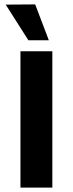

<svg xmlns="http://www.w3.org/2000/svg" viewBox="-20 -853 331 873"><path d="M218 0V-620H73V0ZM6 -832 140 -833 202 -670H109Z"/></svg>

Font: Gemini
Style: Regular
Weight: 700
Designer: Pushpananda Ekanayake, Sol Matas, Kosala Senevirathne
Foundry: Mooniak
Version: Version 1.000;PS 1.0;hotconv 1.0.86;makeotf.lib2.5.63406